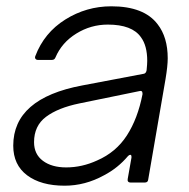

<svg xmlns="http://www.w3.org/2000/svg" viewBox="-20 -579 601 609"><path d="M22 -117Q22 -267 241 -308L436 -345Q443 -346 445 -356Q447 -376 447 -386Q447 -434 427 -461Q399 -501 322 -501Q268 -501 222 -472.5Q176 -444 156 -397Q153 -389 145 -389H100Q95 -389 92.5 -392.5Q90 -396 92 -401Q120 -475 187 -517Q254 -559 333 -559Q437 -559 480 -502Q512 -461 512 -394Q512 -370 505 -328L450 -9Q449 0 439 0H394Q389 0 386.5 -3Q384 -6 385 -11L397 -79V-82Q397 -88 393 -88Q390 -88 386 -84Q354 -46 310 -23Q250 10 185 10Q110 10 66 -23Q22 -56 22 -117ZM288 -70Q348 -96 382.5 -149.5Q417 -203 432 -280V-282Q432 -293 422 -290L232 -251Q164 -237 126 -208.5Q88 -180 88 -128Q88 -90 116 -69Q144 -48 190 -48Q240 -48 288 -70Z"/></svg>

Font: Open Sauce Two Light Italic
Style: Regular
Weight: 300
Italic angle: -10°
Designer: Alfredo Marco Pradil
Foundry: Creative Sauce Fz LLC
Version: Version 1.477